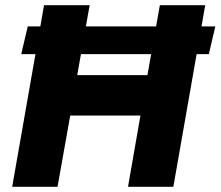

<svg xmlns="http://www.w3.org/2000/svg" viewBox="-20 -721 851 741"><path d="M27 0H202L251 -275H522L474 0H649L772 -701H597L549 -431H278L326 -701H150ZM786 -512 811 -619H87L62 -512Z"/></svg>

Font: Geom ExtraBold
Style: Bold Italic
Weight: 800
Italic angle: -10°
Version: Version 1.102